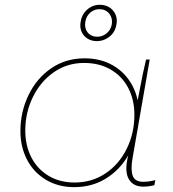

<svg xmlns="http://www.w3.org/2000/svg" viewBox="-20 -765 711 790"><path d="M506 -119 520 -178 544 -339Q548 -358 551 -376Q569 -472 581 -520H596L526 -118Q517 -70 525.5 -43.5Q534 -17 569 -17Q594 -17 619 -24L615 -3Q591 3 570 3Q528 3 510 -28Q492 -59 506 -119ZM552 -297Q552 -218 519.5 -148.5Q487 -79 426 -37Q365 5 285 5Q220 5 169.5 -25Q119 -55 91.5 -107.5Q64 -160 64 -226Q64 -304 97 -373Q130 -442 190 -483.5Q250 -525 328 -525Q395 -525 445.5 -495.5Q496 -466 524 -414Q552 -362 552 -297ZM84 -228Q84 -166 109 -117.5Q134 -69 180 -41.5Q226 -14 287 -14Q358 -14 414 -51.5Q470 -89 501.5 -153Q533 -217 533 -293Q533 -354 508 -402.5Q483 -451 436 -478.5Q389 -506 326 -506Q256 -506 201 -467.5Q146 -429 115 -365Q84 -301 84 -228ZM312 -676Q315 -697 327.5 -713.5Q340 -730 358.5 -738.5Q377 -747 398 -745Q430 -742 447.5 -718.5Q465 -695 459 -664Q454 -632 429 -613Q404 -594 372 -596Q340 -599 323 -622Q306 -645 312 -676ZM440 -665Q444 -689 431 -707Q418 -725 395 -727Q371 -729 353 -714.5Q335 -700 331 -675Q327 -650 339.5 -633Q352 -616 375 -614Q398 -612 417 -626.5Q436 -641 440 -665Z"/></svg>

Font: Fixel Italic Variable Display Thin
Style: Italic
Weight: 100
Italic angle: -10°
Designer: AlfaBravo + MacPaw
Foundry: Kyrylo Tkachov, Marchela Mozhyna, Serhii Makarenko, Maria Weinstein, Zakhar Kryvoshyya
Version: Version 1.210;Glyphs 3.2 (3217)